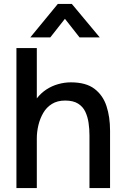

<svg xmlns="http://www.w3.org/2000/svg" viewBox="-20 -950 636 970"><path d="M63 0V-707H166V-453Q187 -480 214.5 -498Q242 -516 274 -525Q306 -534 338 -534Q414 -534 457 -501.5Q500 -469 518 -414Q536 -359 536 -290V0H432V-266Q432 -298 427.5 -329Q423 -360 411 -385.5Q399 -411 374.5 -426.5Q350 -442 309 -442Q270 -442 242.5 -425Q215 -408 198.5 -379.5Q182 -351 174 -317.5Q166 -284 166 -251V0ZM133 -761 272 -930H343L484 -761H382L308 -855L234 -761Z"/></svg>

Font: Onest Medium
Style: Regular
Weight: 500
Designer: Dmitri Voloshin, Andrey Kudryavtsev
Foundry: Dmitri Voloshin, Andrey Kudryavtsev
Version: Version 1.000;gftools[0.9.33]